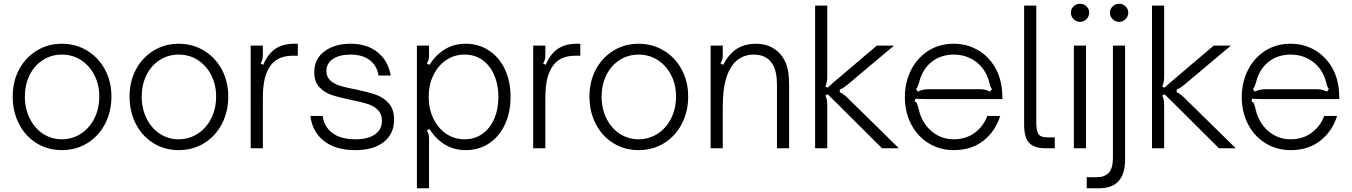

<svg xmlns="http://www.w3.org/2000/svg" viewBox="-20 -793 7231 1027"><path d="M48 -277Q48 -357 82 -421Q116 -485 176 -522Q236 -559 311 -559Q386 -559 446.5 -522Q507 -485 541.5 -421Q576 -357 576 -277Q576 -196 542 -130.5Q508 -65 447.5 -27.5Q387 10 311 10Q236 10 176 -27Q116 -64 82 -129.5Q48 -195 48 -277ZM511 -277Q511 -340 485 -391Q459 -442 413.5 -471.5Q368 -501 311 -501Q255 -501 209.5 -472Q164 -443 138.5 -391.5Q113 -340 113 -277Q113 -212 139 -159.5Q165 -107 210 -77.5Q255 -48 311 -48Q367 -48 413 -78Q459 -108 485 -160Q511 -212 511 -277Z M673 -277Q673 -357 707 -421Q741 -485 801 -522Q861 -559 936 -559Q1011 -559 1071.5 -522Q1132 -485 1166.5 -421Q1201 -357 1201 -277Q1201 -196 1167 -130.5Q1133 -65 1072.5 -27.5Q1012 10 936 10Q861 10 801 -27Q741 -64 707 -129.5Q673 -195 673 -277ZM1136 -277Q1136 -340 1110 -391Q1084 -442 1038.5 -471.5Q993 -501 936 -501Q880 -501 834.5 -472Q789 -443 763.5 -391.5Q738 -340 738 -277Q738 -212 764 -159.5Q790 -107 835 -77.5Q880 -48 936 -48Q992 -48 1038 -78Q1084 -108 1110 -160Q1136 -212 1136 -277Z M1321 0V-549H1386V-501Q1386 -485 1383.5 -475Q1381 -465 1374 -454L1388 -446Q1413 -505 1453 -532Q1493 -559 1555 -559H1573V-495H1548Q1469 -495 1431 -447Q1407 -417 1396.5 -374Q1386 -331 1386 -268V0Z M1640 -173H1706Q1714 -114 1758.5 -81Q1803 -48 1883 -48Q1948 -48 1985.5 -74Q2023 -100 2023 -147Q2023 -184 2000.5 -205.5Q1978 -227 1945 -237.5Q1912 -248 1856 -259Q1793 -272 1754 -285Q1715 -298 1688 -327Q1661 -356 1661 -406Q1661 -478 1715.5 -518.5Q1770 -559 1856 -559Q1944 -559 2000.5 -513Q2057 -467 2070 -389H2005Q1996 -443 1957 -472Q1918 -501 1856 -501Q1795 -501 1760.5 -477.5Q1726 -454 1726 -413Q1726 -382 1746.5 -363Q1767 -344 1797.5 -334.5Q1828 -325 1881 -315Q1948 -301 1989 -287Q2030 -273 2059 -241Q2088 -209 2088 -153Q2088 -78 2033.5 -34Q1979 10 1880 10Q1776 10 1713.5 -38.5Q1651 -87 1640 -173Z M2711 -275Q2711 -192 2681 -127.5Q2651 -63 2596.5 -26.5Q2542 10 2471 10Q2350 10 2277 -103L2263 -95Q2270 -84 2272.5 -74Q2275 -64 2275 -48V214H2210V-549H2275V-501Q2275 -485 2272.5 -475Q2270 -465 2263 -454L2277 -446Q2350 -559 2471 -559Q2541 -559 2596 -522.5Q2651 -486 2681 -421.5Q2711 -357 2711 -275ZM2273 -275Q2273 -211 2298 -159Q2323 -107 2366.5 -77.5Q2410 -48 2465 -48Q2520 -48 2561 -77.5Q2602 -107 2624 -158.5Q2646 -210 2646 -275Q2646 -339 2624 -390.5Q2602 -442 2561 -471.5Q2520 -501 2465 -501Q2410 -501 2366.5 -471.5Q2323 -442 2298 -390.5Q2273 -339 2273 -275Z M2832 0V-549H2897V-501Q2897 -485 2894.5 -475Q2892 -465 2885 -454L2899 -446Q2924 -505 2964 -532Q3004 -559 3066 -559H3084V-495H3059Q2980 -495 2942 -447Q2918 -417 2907.5 -374Q2897 -331 2897 -268V0Z M3133 -277Q3133 -357 3167 -421Q3201 -485 3261 -522Q3321 -559 3396 -559Q3471 -559 3531.5 -522Q3592 -485 3626.5 -421Q3661 -357 3661 -277Q3661 -196 3627 -130.5Q3593 -65 3532.5 -27.5Q3472 10 3396 10Q3321 10 3261 -27Q3201 -64 3167 -129.5Q3133 -195 3133 -277ZM3596 -277Q3596 -340 3570 -391Q3544 -442 3498.5 -471.5Q3453 -501 3396 -501Q3340 -501 3294.5 -472Q3249 -443 3223.5 -391.5Q3198 -340 3198 -277Q3198 -212 3224 -159.5Q3250 -107 3295 -77.5Q3340 -48 3396 -48Q3452 -48 3498 -78Q3544 -108 3570 -160Q3596 -212 3596 -277Z M3781 0V-549H3846V-501Q3846 -485 3843.5 -475Q3841 -465 3834 -454L3848 -446Q3879 -505 3921.5 -532Q3964 -559 4026 -559Q4076 -559 4114 -536.5Q4152 -514 4174 -475Q4191 -444 4196 -409.5Q4201 -375 4201 -337V0H4136V-340Q4136 -411 4112 -450Q4081 -501 4012 -501Q3949 -501 3907 -456Q3877 -422 3861.5 -365.5Q3846 -309 3846 -217V0Z M4340 0V-763H4405V-392Q4405 -375 4403.5 -361.5Q4402 -348 4395 -330L4407 -324Q4425 -341 4435 -349.5Q4445 -358 4451 -363L4670 -549H4762L4512 -339Q4504 -333 4494.5 -326Q4485 -319 4472 -314V-300Q4494 -289 4512 -271L4788 0H4698L4451 -246L4407 -289L4395 -282Q4402 -267 4403.5 -255Q4405 -243 4405 -228V0Z M4820 -274Q4820 -351 4852 -416Q4884 -481 4943.5 -520Q5003 -559 5081 -559Q5150 -559 5207.5 -527Q5265 -495 5301 -435Q5337 -375 5341 -293Q5342 -284 5342 -263H4958Q4901 -263 4876 -265L4872 -250Q4881 -248 4884.5 -240.5Q4888 -233 4892 -217Q4897 -196 4900 -187Q4922 -122 4970.5 -85Q5019 -48 5082 -48Q5147 -48 5194 -83Q5241 -118 5261 -173H5330Q5305 -92 5241 -41Q5177 10 5082 10Q5007 10 4947 -27Q4887 -64 4853.5 -129Q4820 -194 4820 -274ZM4889 -303Q4909 -312 4923.5 -314Q4938 -316 4958 -316H5213Q5231 -316 5244 -314Q5257 -312 5276 -303L5286 -317Q5278 -325 5273 -347Q5266 -372 5261 -384Q5238 -439 5190 -470Q5142 -501 5082 -501Q5022 -501 4976.5 -471.5Q4931 -442 4908 -388Q4902 -375 4895 -348Q4892 -338 4888.5 -330Q4885 -322 4880 -317Z M5572 0Q5513 0 5485.5 -28Q5458 -56 5458 -128V-763H5523V-138Q5523 -94 5534.5 -76Q5546 -58 5586 -58H5622V0Z M5789 0H5724V-549H5789ZM5708 -725Q5708 -745 5722.5 -759Q5737 -773 5757 -773Q5777 -773 5791.5 -759Q5806 -745 5806 -725Q5806 -705 5791.5 -690.5Q5777 -676 5757 -676Q5737 -676 5722.5 -690.5Q5708 -705 5708 -725Z M5793 214V155H5845Q5889 155 5911 131Q5933 107 5933 51V-549H5998V61Q5998 214 5860 214ZM5917 -725Q5917 -745 5931.5 -759Q5946 -773 5966 -773Q5986 -773 6000.5 -759Q6015 -745 6015 -725Q6015 -705 6000.5 -690.5Q5986 -676 5966 -676Q5946 -676 5931.5 -690.5Q5917 -705 5917 -725Z M6142 0V-763H6207V-392Q6207 -375 6205.5 -361.5Q6204 -348 6197 -330L6209 -324Q6227 -341 6237 -349.5Q6247 -358 6253 -363L6472 -549H6564L6314 -339Q6306 -333 6296.5 -326Q6287 -319 6274 -314V-300Q6296 -289 6314 -271L6590 0H6500L6253 -246L6209 -289L6197 -282Q6204 -267 6205.5 -255Q6207 -243 6207 -228V0Z M6622 -274Q6622 -351 6654 -416Q6686 -481 6745.5 -520Q6805 -559 6883 -559Q6952 -559 7009.5 -527Q7067 -495 7103 -435Q7139 -375 7143 -293Q7144 -284 7144 -263H6760Q6703 -263 6678 -265L6674 -250Q6683 -248 6686.5 -240.5Q6690 -233 6694 -217Q6699 -196 6702 -187Q6724 -122 6772.5 -85Q6821 -48 6884 -48Q6949 -48 6996 -83Q7043 -118 7063 -173H7132Q7107 -92 7043 -41Q6979 10 6884 10Q6809 10 6749 -27Q6689 -64 6655.5 -129Q6622 -194 6622 -274ZM6691 -303Q6711 -312 6725.5 -314Q6740 -316 6760 -316H7015Q7033 -316 7046 -314Q7059 -312 7078 -303L7088 -317Q7080 -325 7075 -347Q7068 -372 7063 -384Q7040 -439 6992 -470Q6944 -501 6884 -501Q6824 -501 6778.5 -471.5Q6733 -442 6710 -388Q6704 -375 6697 -348Q6694 -338 6690.5 -330Q6687 -322 6682 -317Z"/></svg>

Font: Open Sauce Sans Light
Style: Regular
Weight: 300
Designer: Alfredo Marco Pradil
Foundry: Creative Sauce Fz LLC
Version: Version 1.477